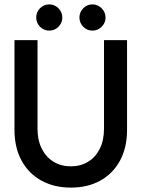

<svg xmlns="http://www.w3.org/2000/svg" viewBox="-20 -843 666 875"><path d="M454 -660H559V-251.5Q559 -170 526.8 -110.8Q494.5 -51.5 437 -19.8Q379.5 12 303 12Q227 12 169 -19.8Q111 -51.5 78.5 -110.8Q46 -170 46 -251.5V-660H151V-257Q151 -203 170.8 -164.5Q190.5 -126 224.8 -105.5Q259 -85 303 -85Q347 -85 381 -105.5Q415 -126 434.5 -164.5Q454 -203 454 -257ZM401.5 -703.5Q376.5 -703.5 359.2 -721.2Q342 -739 342 -763Q342 -787.5 359.2 -805.2Q376.5 -823 401.5 -823Q425.5 -823 443.2 -805.2Q461 -787.5 461 -763Q461 -738.5 443.2 -721Q425.5 -703.5 401.5 -703.5ZM204.5 -703.5Q179.5 -703.5 162.2 -721.2Q145 -739 145 -763Q145 -787.5 162.2 -805.2Q179.5 -823 204.5 -823Q229 -823 246.5 -805.2Q264 -787.5 264 -763Q264 -738.5 246.5 -721Q229 -703.5 204.5 -703.5Z"/></svg>

Font: League Spartan Thin Medium
Style: Regular
Weight: 500
Version: Version 2.002